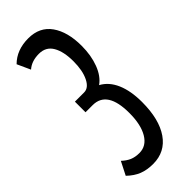

<svg xmlns="http://www.w3.org/2000/svg" viewBox="-238 -740 780 780"><g transform="rotate(-45 151.5 -350.0)"><path d="M8 -35 37 -92Q54 -76 71.5 -68.5Q89 -61 113 -61Q153 -61 176 -99.5Q199 -138 199 -205Q199 -333 116 -333H75V-394H128Q154 -394 170.5 -427.5Q187 -461 187 -514Q187 -570 168 -602.5Q149 -635 109 -635Q67 -635 41 -612L15 -669Q56 -710 123 -710Q188 -710 221.5 -662.5Q255 -615 255 -535Q255 -480 238.5 -436.5Q222 -393 192 -372Q229 -352 248 -308Q267 -264 267 -200Q267 -101 228.5 -45.5Q190 10 121 10Q86 10 59.5 -0.5Q33 -11 8 -35Z"/></g></svg>

Font: Georama ExtraCondensed
Style: Regular
Weight: 400
Width: 2
Designer: Jean-Baptiste Levee
Foundry: Production Type
Version: Version 1.000